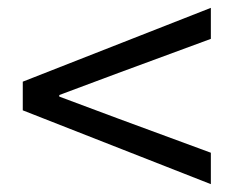

<svg xmlns="http://www.w3.org/2000/svg" viewBox="-20 -615 595 489"><path d="M517 -146V-226L281 -313L131 -369V-373L281 -429L517 -516V-595L38 -407V-334Z"/></svg>

Font: Noto Sans CJK KR Regular
Style: Regular
Weight: 400
Designer: Ryoko NISHIZUKA (kana & ideographs); Paul D. Hunt (Latin, Greek & Cyrillic); Wenlong ZHANG (bopomofo); Sandoll Communica
Foundry: Adobe Systems Incorporated
Version: Version 1.004;PS 1.004;hotconv 1.0.82;makeotf.lib2.5.63406